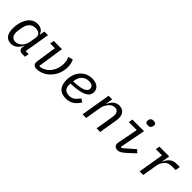

<svg xmlns="http://www.w3.org/2000/svg" viewBox="230 -1938 3140 3140"><g transform="rotate(45 1800.5 -368.0)"><path d="M210.6 12.1C299.4 12.1 348.4 -41.2 388.5 -122.2H391.7L386 -87C377.8 -38 400.6 0 465.2 0H524.9L537.3 -73.2H467.7L541.5 -516H457.7L442.5 -425.8H439.3C418 -492.5 368.3 -528.1 294 -528.1C117.5 -528.1 54.7 -331.7 54.7 -188.2C54.7 -57.2 108.7 12.1 210.6 12.1ZM139.2 -180.8C139.2 -193.9 140.3 -208.1 143.1 -225.9L155.2 -296.5C170.8 -391.3 223.7 -455.6 317.8 -455.6C392.8 -455.6 441.1 -415.1 429.3 -344.5L410.9 -233.3C402.7 -186.4 381.7 -146.3 356.9 -116.8C322.8 -77.8 282 -60.7 240.8 -60.7C173.7 -60.7 139.2 -105.8 139.2 -180.8Z M675.4 -516 663.7 -445H772L721.2 -106.9C719.5 -94.1 717.3 -78.8 717.3 -67.8C717.3 -20.6 743.6 8.5 798.3 8.5C983.3 8.5 1142 -165.1 1142 -375C1142 -430.4 1130 -482.2 1108 -522.4L1028.1 -498.2C1047.2 -461.3 1056.5 -416.2 1056.5 -371.1C1056.5 -225.5 973 -79.9 810.4 -55.8L797.2 -65L865.1 -516Z M1477.6 12.1C1588.4 12.1 1658 -41.2 1715.6 -134.6L1658 -170.5C1600.1 -89.8 1558.2 -58.9 1485.8 -58.9C1381 -58.9 1359 -122.9 1359 -193.2C1359 -195.7 1359 -206 1360.1 -215.9C1686.4 -224.8 1733.7 -315 1733.7 -388.5C1733.7 -479 1658.7 -528.1 1557.5 -528.1C1390.3 -528.1 1272 -396.3 1272 -209.2C1272 -61.8 1345.9 12.1 1477.6 12.1ZM1366.5 -272.4 1367.5 -282.7C1382.8 -397.4 1449.2 -459.9 1550.1 -459.9C1622.5 -459.9 1648.8 -426.1 1648.8 -384.9C1648.8 -336.3 1612.9 -280.5 1366.5 -272.4Z M1940.3 0 1987.9 -283.7C1997.9 -341.3 2034.4 -386.4 2046.2 -400.2C2074.6 -433.9 2108.7 -455.6 2152.7 -455.6C2209.5 -455.6 2236.5 -418 2236.5 -359.7C2236.5 -347.3 2235.1 -327.4 2231.2 -304L2180.8 0H2264.2L2315.7 -308.9C2320 -333.8 2322.1 -358.3 2322.1 -378.9C2322.1 -471.9 2269.2 -528.1 2181.8 -528.1C2099.4 -528.1 2048.3 -475.9 2010.3 -394.2H2006.4L2026.3 -516H1942.5L1856.5 0Z M2740.4 -627.1C2782.3 -627.1 2803.6 -645.6 2808.6 -676.5C2811.1 -689.6 2813.2 -698.5 2813.2 -706.7C2813.2 -728.7 2797.2 -748.2 2752.8 -748.2C2711.3 -748.2 2689.6 -729.8 2684.3 -698.9C2682.5 -685.7 2680.4 -676.8 2680.4 -669C2680.4 -646.7 2696 -627.1 2740.4 -627.1ZM2481.5 -445H2665.1L2599.1 -104.4C2596.9 -90.2 2593.7 -74.9 2593.7 -61.4C2593.7 -18.5 2622.2 12.1 2674.7 12.1C2721.9 12.1 2760.3 -13.5 2852.3 -99.4L2940.7 -182.2L2890.6 -228.3L2698.5 -60.7L2676.1 -69.2L2762.4 -516H2493.3Z M3259.6 0 3304.3 -266.3C3313.9 -324.2 3348.7 -365.8 3361.9 -381C3392 -416.2 3428.6 -432.2 3487.9 -432.2H3576.3L3590.6 -516H3516C3416.9 -516 3364 -459.9 3327.4 -376.4H3322.4L3345.5 -516H3119.3L3107.6 -445H3250.4L3176.1 0Z"/></g></svg>

Font: Margiela Mono Italic Text It
Style: Regular
Weight: 400
Designer: Mike Abbink, Paul van der Laan, Pieter van Rosmalen
Foundry: Bold Monday
Version: Version 2.003 2021